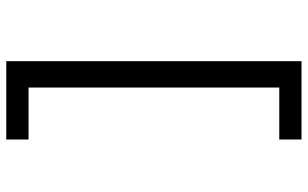

<svg xmlns="http://www.w3.org/2000/svg" viewBox="-198 -548 947 590"><g transform="rotate(90 275.0 -253.5)"><path d="M409.2 200.2H168.5V-707H409.2V-638.7H249.5V131.8H409.2Z"/></g></svg>

Font: Code New Roman
Style: Regular
Weight: 400
Monospace: yes
Designer: Sam Radian
Foundry: Code New Roman
Version: Version 2.00 November 29, 2014